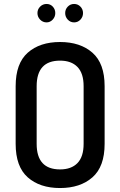

<svg xmlns="http://www.w3.org/2000/svg" viewBox="-20 -943 606 969"><path d="M215 -830Q196 -830 182.5 -844Q169 -858 169 -877Q169 -896 182.5 -909.5Q196 -923 215 -923Q234 -923 246.5 -909.5Q259 -896 259 -877Q259 -858 246 -844Q233 -830 215 -830ZM322 -909.5Q335 -923 354 -923Q373 -923 386 -909.5Q399 -896 399 -877Q399 -858 386 -844Q373 -830 354 -830Q335 -830 322 -844Q309 -858 309 -877Q309 -896 322 -909.5ZM59 -217V-508Q59 -623 120 -677Q181 -731 283 -731Q385 -731 446.5 -677Q508 -623 508 -508V-217Q508 -102 446.5 -48Q385 6 283 6Q181 6 120 -48Q59 -102 59 -217ZM402 -217V-508Q402 -573 371 -605Q340 -637 283 -637Q165 -637 165 -508V-217Q165 -88 283 -88Q340 -88 371 -120Q402 -152 402 -217Z"/></svg>

Font: Dosis
Style: SemiBold
Weight: 600
Designer: Edgar Tolentino, Pablo Impallari, Igino Marini
Foundry: Edgar Tolentino, Pablo Impallari, Igino Marini
Version: Version 1.007